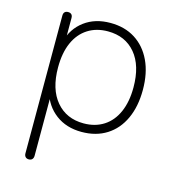

<svg xmlns="http://www.w3.org/2000/svg" viewBox="-103 -578 773 851"><g transform="rotate(15 284.0 -153.0)"><path d="M106 186Q96 186 90.5 180Q85 174 85 164V-468Q85 -479 90.5 -484.5Q96 -490 106 -490Q116 -490 121.5 -484.5Q127 -479 127 -468V-358H116Q133 -420 181.5 -456Q230 -492 300 -492Q366 -492 414 -461.5Q462 -431 488.5 -375Q515 -319 515 -242Q515 -166 489 -109.5Q463 -53 414.5 -22.5Q366 8 300 8Q230 8 181.5 -28.5Q133 -65 116 -126H127V164Q127 174 121.5 180Q116 186 106 186ZM299 -31Q352 -31 391 -56Q430 -81 451 -128.5Q472 -176 472 -242Q472 -342 425.5 -397.5Q379 -453 299 -453Q246 -453 207 -428Q168 -403 147 -356Q126 -309 126 -242Q126 -142 173 -86.5Q220 -31 299 -31Z"/></g></svg>

Font: Nunito ExtraLight
Style: Regular
Weight: 200
Designer: Vernon Adams
Foundry: Vernon Adams
Version: Version 3.602;April 4, 2023;FontCreator 14.0.0.2856 64-bit